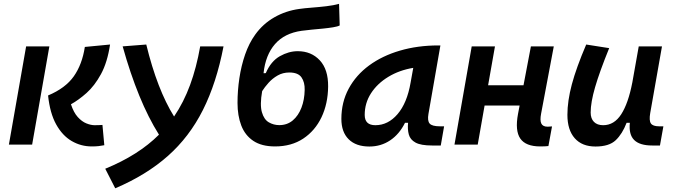

<svg xmlns="http://www.w3.org/2000/svg" viewBox="-20 -762 3556 1012"><path d="M463.4 9.8Q406.7 9.8 357.9 -18.6Q309.1 -46.9 276.1 -106.2Q243.2 -165.5 233.4 -258.8Q325.2 -297.4 369.1 -359.9Q413.1 -422.4 427.2 -514.6L560.1 -527.3Q545.9 -433.1 512.2 -371.3Q478.5 -309.6 436.3 -272Q394 -234.4 354 -212.4Q368.2 -168.9 389.9 -145Q411.6 -121.1 435.3 -111.6Q459 -102.1 478.5 -102.1Q494.1 -102.1 501.2 -102.5Q508.3 -103 520 -103.5L529.8 3.4Q514.6 6.3 499.8 8.1Q484.9 9.8 463.4 9.8ZM26.9 0 117.7 -517.6H240.2L149.4 0Z M587.4 230.5 534.7 127.4Q710 55.7 817.9 -52.2Q761.7 -141.6 714.4 -257.3Q667 -373 626.5 -517.6L751 -527.3Q808.6 -290.5 897.5 -147.9Q948.2 -222.7 981.9 -314.2Q1015.6 -405.8 1035.2 -517.6H1158.2Q1121.1 -324.7 1049.6 -182.4Q978 -40 864.3 60.5Q750.5 161.1 587.4 230.5Z M1429.7 9.8Q1358.9 9.8 1315.2 -19.5Q1271.5 -48.8 1251.7 -100.6Q1231.9 -152.3 1231.9 -219.2Q1231.9 -284.2 1241.7 -349.9Q1251.5 -415.5 1272 -474.9Q1292.5 -534.2 1325.2 -579.6Q1366.2 -636.7 1426.3 -670.9Q1486.3 -705.1 1557.1 -714.8Q1584 -718.8 1622.6 -721.7Q1661.1 -724.6 1700.2 -729.2Q1739.3 -733.9 1767.1 -741.7L1770.5 -627.9Q1759.8 -622.1 1735.8 -618.2Q1711.9 -614.3 1682.4 -611.3Q1652.8 -608.4 1622.8 -605.7Q1592.8 -603 1569.3 -599.6Q1479.5 -586.9 1429.4 -529.5Q1379.4 -472.2 1369.1 -376L1380.9 -376.5Q1408.2 -439.5 1455.1 -465.8Q1502 -492.2 1549.3 -492.2Q1620.6 -492.2 1665.5 -444.1Q1710.4 -396 1709.5 -305.7Q1708.5 -215.3 1674.6 -144Q1640.6 -72.8 1578.4 -31.5Q1516.1 9.8 1429.7 9.8ZM1452.1 -102.5Q1493.7 -102.5 1523.2 -127.4Q1552.7 -152.3 1568.8 -194.3Q1585 -236.3 1585.9 -288.1Q1586.9 -328.6 1569.1 -354.2Q1551.3 -379.9 1504.9 -379.9Q1470.7 -379.9 1443.1 -364Q1415.5 -348.1 1395.3 -325.4Q1375 -302.7 1361.8 -281.7Q1349.1 -209.5 1360.4 -170.7Q1371.6 -131.8 1397 -117.2Q1422.4 -102.5 1452.1 -102.5Z M1926.8 10.3Q1856.4 10.3 1817.9 -27.8Q1779.3 -65.9 1779.3 -135.3Q1779.3 -223.1 1817.9 -294.7Q1856.4 -366.2 1925.5 -417Q1994.6 -467.8 2087.9 -495.1Q2181.2 -522.5 2290 -522.5H2301.3L2238.3 -161.6Q2231.9 -125.5 2244.6 -110.8Q2257.3 -96.2 2298.8 -96.2H2320.8L2303.2 4.9H2257.3Q2198.2 4.9 2170.2 -10.5Q2142.1 -25.9 2134.8 -53Q2127.4 -80.1 2130.9 -114.7H2114.7Q2085 -54.7 2036.4 -22.2Q1987.8 10.3 1926.8 10.3ZM1958.5 -102.1Q2025.4 -102.1 2075.4 -160.4Q2125.5 -218.8 2144 -325.7L2158.2 -404.3Q2084.5 -392.1 2026.6 -356.9Q1968.8 -321.8 1935.5 -270.3Q1902.3 -218.8 1902.3 -156.2Q1902.3 -102.1 1958.5 -102.1Z M2375.5 0 2466.3 -517.6H2588.9L2552.7 -312.5H2739.3L2778.3 -517.6H2898.9L2832 -162.6Q2825.2 -127 2833.3 -110.6Q2841.3 -94.2 2866.7 -94.2Q2877.4 -94.2 2889.6 -95.7L2870.6 7.8Q2854.5 9.8 2827.6 9.8Q2751 9.8 2722.4 -31.7Q2693.8 -73.2 2710.4 -161.6L2718.8 -205.6H2534.2L2498 0Z M3118.7 10.3Q3047.9 10.3 3009.3 -33.4Q2970.7 -77.1 2970.7 -156.7Q2970.7 -229.5 2994.1 -317.4Q3017.6 -405.3 3069.8 -527.3L3190.9 -508.3Q3140.1 -383.3 3116.7 -302.7Q3093.3 -222.2 3093.3 -168.9Q3093.3 -137.2 3110.6 -119.6Q3127.9 -102.1 3159.2 -102.1Q3217.3 -102.1 3254.4 -159.7Q3291.5 -217.3 3312.5 -325.7V-325.2L3346.7 -517.6H3469.2L3407.2 -166Q3400.4 -127 3410.6 -111.6Q3420.9 -96.2 3454.1 -96.2H3476.6L3458.5 4.9H3417.5Q3351.6 4.9 3322.5 -24.2Q3293.5 -53.2 3299.8 -114.7H3282.7Q3260.3 -56.2 3225.3 -22.9Q3190.4 10.3 3118.7 10.3Z"/></svg>

Font: Cascadia Code NF SemiBold
Style: Italic
Weight: 600
Italic angle: -10°
Monospace: yes
Designer: Aaron Bell
Foundry: Saja Typeworks
Version: Version 2404.023; ttfautohint (v1.8.4)